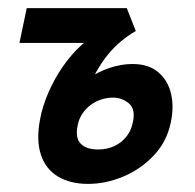

<svg xmlns="http://www.w3.org/2000/svg" viewBox="-20 -441 481 474"><path d="M197 13Q154 13 123.5 -5Q93 -23 81 -59Q69 -95 79 -147Q85 -179 99.5 -212.5Q114 -246 135 -276.5Q156 -307 182 -330.5Q208 -354 237 -366L316 -365Q275 -341 247.5 -307.5Q220 -274 202 -230.5Q184 -187 172 -133Q165 -101 179 -86.5Q193 -72 222 -72Q244 -72 261.5 -80Q279 -88 291 -102.5Q303 -117 307 -135Q316 -170 299 -185Q282 -200 259 -200Q245 -200 230.5 -195.5Q216 -191 204 -182Q192 -173 183.5 -160.5Q175 -148 172 -133L113 -139Q126 -173 147.5 -200Q169 -227 195.5 -245.5Q222 -264 251 -273.5Q280 -283 307 -283Q347 -283 371 -262.5Q395 -242 402.5 -208.5Q410 -175 401 -136Q391 -90 359 -56.5Q327 -23 284 -5Q241 13 197 13ZM28 -335 46 -421H293L315 -365L251 -335Z"/></svg>

Font: Ysabeau Infant
Style: Bold Italic
Weight: 700
Italic angle: -12°
Designer: Christian Thalmann (Catharsis Fonts)
Version: Version 2.001;gftools[0.9.30]; featfreeze: ss01,ss02,lnum